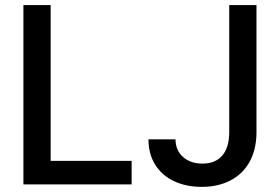

<svg xmlns="http://www.w3.org/2000/svg" viewBox="-20 -727 1103 757"><path d="M72.3 -707H179.7V-92.8H499V0H72.3ZM991.2 -707V-206.1Q991.2 -138.7 964.6 -90.1Q938 -41.5 889.2 -15.9Q840.3 9.8 775.4 9.8Q714.8 9.8 667.2 -12.2Q619.6 -34.2 592.5 -76.7Q565.4 -119.1 565.4 -177.7H671.9Q672.4 -133.8 701.9 -107.9Q731.4 -82 778.3 -82Q829.1 -82 856.4 -113.8Q883.8 -145.5 883.8 -206.1V-707Z"/></svg>

Font: Pretendard JP Medium
Style: Regular
Weight: 500
Designer: Base glyphs from Inter by Rasmus Andersson; Hangeul glyphs from Noto Sans CJK(Source Han Sans) by Jang Soo-young and Kan
Foundry: Kil Hyung-jin
Version: Version 1.309